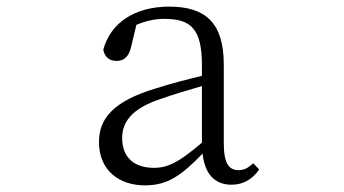

<svg xmlns="http://www.w3.org/2000/svg" viewBox="-20 -546 1040 580"><path d="M679 12C712 12 741 -2 763 -34L745 -53C730 -39 718 -32 701 -32C673 -32 656 -50 656 -113V-351C656 -476 602 -526 491 -526C387 -526 314 -477 292 -396C296 -375 309 -362 332 -362C355 -362 369 -375 376 -404L392 -471C421 -483 448 -489 476 -489C555 -489 590 -461 590 -349V-317C545 -306 498 -294 451 -279C321 -240 279 -187 279 -117C279 -31 340 14 418 14C487 14 529 -17 592 -82C598 -23 627 12 679 12ZM349 -129C349 -174 374 -217 465 -247C505 -261 548 -274 590 -286V-115C523 -58 489 -39 445 -39C387 -39 349 -69 349 -129Z"/></svg>

Font: Kiri Minchoo Light
Style: Regular
Weight: 300
Designer: Ryoko NISHIZUKA 西塚涼子 (kana & ideographs); Frank Grießhammer (Latin, Greek & Cyrillic);
akenotsuki.com/eyeben/fonts/ (U+
Foundry: Adobe
akenotsuki.com/eyeben/fonts/
Version: Version 4.002;hotconv 1.0.119;makeotfexe 2.5.65604